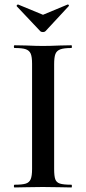

<svg xmlns="http://www.w3.org/2000/svg" viewBox="-20 -824 378 844"><path d="M294 -12Q296 -12 296 -6Q296 0 294 0Q261 0 242 -1L168 -2L96 -1Q77 0 44 0Q41 0 41 -6Q41 -12 44 -12Q78 -12 93.5 -17Q109 -22 115 -36.5Q121 -51 121 -81V-544Q121 -574 115 -588Q109 -602 93.5 -607.5Q78 -613 44 -613Q41 -613 41 -619Q41 -625 44 -625L96 -624Q140 -622 168 -622Q198 -622 244 -624L294 -625Q296 -625 296 -619Q296 -613 294 -613Q261 -613 245 -607Q229 -601 223.5 -586.5Q218 -572 218 -542V-81Q218 -50 223 -36Q228 -22 243.5 -17Q259 -12 294 -12ZM54 -796 53 -798Q53 -800 55.5 -802.5Q58 -805 60 -804L169 -759L277 -804H279Q281 -804 282.5 -801.5Q284 -799 282 -797L180 -687Q176 -683 169 -683Q161 -683 157 -687Z"/></svg>

Font: Cormorant Garamond SemiBold
Style: Regular
Weight: 600
Designer: Christian Thalmann (Catharsis Fonts)
Version: Version 3.000